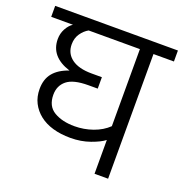

<svg xmlns="http://www.w3.org/2000/svg" viewBox="-126 -734 802 838"><g transform="rotate(20 275.0 -315.0)"><path d="M402 0V-157Q382 -141 340 -126Q298 -111 249 -111Q204 -111 167.5 -121.5Q131 -132 105 -152.5Q79 -173 64.5 -201.5Q50 -230 50 -266Q50 -312 74 -341Q98 -370 145 -386Q50 -416 50 -498Q50 -524 62 -546Q74 -568 91 -579H-10V-630H560V-579H465V0ZM164 -579Q144 -568 129.5 -547Q115 -526 115 -497Q115 -455 147.5 -431Q180 -407 240 -407H288V-354H245Q175 -354 145 -329.5Q115 -305 115 -263Q115 -210 153 -187.5Q191 -165 248 -165Q292 -165 333 -179.5Q374 -194 402 -221V-579Z"/></g></svg>

Font: Ek Mukta Light
Style: Regular
Weight: 300
Designer: Girish Dalvi and Yashodeep Gholap
Foundry: Ek Type
Version: Version 2.538;PS 1.002;hotconv 16.6.51;makeotf.lib2.5.65220;